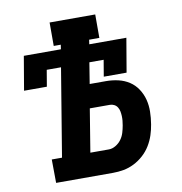

<svg xmlns="http://www.w3.org/2000/svg" viewBox="-82 -811 839 887"><g transform="rotate(-10 337.5 -367.5)"><path d="M110 0 109 -110H157L225 -522H158L145 -445H38L65 -604H239L242 -625H209V-735H423V-625H375L372 -604H546L519 -445H412L425 -522H358L342 -423H418Q448 -423 476 -416.5Q504 -410 527 -395Q550 -380 565.5 -356.5Q581 -333 588 -306Q595 -279 594.5 -249.5Q594 -220 589 -190Q585 -165 577 -140.5Q569 -116 555 -93Q541 -70 520.5 -51.5Q500 -33 476 -21Q452 -9 427 -4.5Q402 0 377 0ZM377 -110Q393 -110 409 -119.5Q425 -129 435.5 -143.5Q446 -158 451 -174.5Q456 -191 459 -208Q461 -219 462 -230Q463 -241 462.5 -252Q462 -263 460 -273.5Q458 -284 452.5 -293Q447 -302 437.5 -307Q428 -312 417 -312H323L290 -110Z"/></g></svg>

Font: Iosevka Etoile Extrabold
Style: Italic
Weight: 800
Italic angle: -9°
Designer: Belleve Invis
Foundry: Belleve Invis
Version: Version 22.1.2; ttfautohint (v1.8.4)